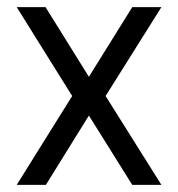

<svg xmlns="http://www.w3.org/2000/svg" viewBox="-20 -520 500 540"><path d="M27 -500H108L230 -304L352 -500H434L277 -250L434 0H352L230 -195L109 0H27L183 -250Z"/></svg>

Font: TypoPRO Titillium Text
Style: 400 wt
Weight: 400
Designer: Accademia di Belle Arti di Urbino and others
Foundry: Accademia di Belle Arti di Urbino and others.
Version: Version 25.000